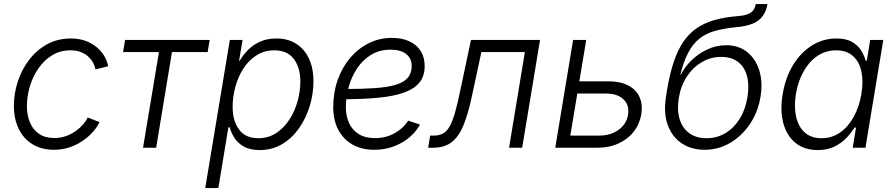

<svg xmlns="http://www.w3.org/2000/svg" viewBox="-20 -748 4530 972"><path d="M253.4 10.3Q190.9 10.3 145.3 -17.3Q99.6 -44.9 75 -95.2Q50.3 -145.5 50.3 -211.9Q50.3 -275.9 70.6 -336.9Q90.8 -397.9 128.7 -446.8Q166.5 -495.6 219.5 -524.4Q272.5 -553.2 338.4 -553.2Q380.9 -553.2 414.1 -540.8Q447.3 -528.3 471.2 -507.6Q495.1 -486.8 509.3 -462.2Q523.4 -437.5 527.3 -412.6L463.4 -396.5Q460.9 -411.6 452.4 -428.5Q443.8 -445.3 428.5 -460Q413.1 -474.6 390.6 -483.9Q368.2 -493.2 337.4 -493.2Q284.7 -493.2 243.9 -468.3Q203.1 -443.4 174.6 -401.9Q146 -360.4 131.1 -310.5Q116.2 -260.7 116.2 -211.4Q116.2 -164.6 131.6 -127.9Q147 -91.3 177.7 -70.3Q208.5 -49.3 254.9 -49.3Q287.6 -49.3 315.4 -59.6Q343.3 -69.8 365 -85.7Q386.7 -101.6 401.9 -119.6Q417 -137.7 423.8 -153.3L483.9 -129.9Q472.2 -105 450.2 -80.1Q428.2 -55.2 398.2 -34.7Q368.2 -14.2 331.5 -2Q294.9 10.3 253.4 10.3Z M704.1 0 784.7 -484.4H603L613.3 -545.9H1041.5L1031.2 -484.4H850.6L770.5 0Z M1019 204.1 1143.6 -545.9H1208L1190.4 -440.9H1193.8Q1209 -467.3 1233.6 -493.2Q1258.3 -519 1294.4 -536.1Q1330.6 -553.2 1379.4 -553.2Q1437.5 -553.2 1479.5 -526.4Q1521.5 -499.5 1544.2 -451.2Q1566.9 -402.8 1566.9 -336.4Q1566.9 -273.9 1548.3 -212.2Q1529.8 -150.4 1494.6 -99.9Q1459.5 -49.3 1409.2 -18.8Q1358.9 11.7 1294.9 11.7Q1244.6 11.7 1213.4 -6.6Q1182.1 -24.9 1165.8 -51.5Q1149.4 -78.1 1143.1 -103.5H1136.2L1085.4 204.1ZM1287.1 -48.3Q1338.4 -48.3 1377.9 -74.2Q1417.5 -100.1 1444.8 -142.3Q1472.2 -184.6 1486.3 -235.1Q1500.5 -285.6 1500.5 -335Q1500.5 -404.8 1467.8 -449Q1435.1 -493.2 1369.1 -493.2Q1317.9 -493.2 1278.3 -467.8Q1238.8 -442.4 1211.9 -400.6Q1185.1 -358.9 1171.4 -308.1Q1157.7 -257.3 1157.7 -207Q1157.7 -135.7 1190.4 -92Q1223.1 -48.3 1287.1 -48.3Z M1875 10.3Q1811 10.3 1764.6 -16.1Q1718.3 -42.5 1692.6 -90.8Q1667 -139.2 1667 -205.6Q1667 -279.3 1689.5 -343Q1711.9 -406.7 1752.4 -454.6Q1793 -502.4 1846.9 -529.3Q1900.9 -556.2 1963.9 -556.2Q2015.1 -556.2 2052.5 -538.8Q2089.8 -521.5 2109.9 -489.5Q2129.9 -457.5 2129.9 -413.1Q2129.9 -363.8 2104.2 -331.3Q2078.6 -298.8 2027.1 -280Q1975.6 -261.2 1897.2 -253.4Q1818.8 -245.6 1714.4 -245.6L1722.2 -297.4Q1812 -297.4 1876.7 -301.8Q1941.4 -306.2 1982.9 -318.6Q2024.4 -331.1 2044.2 -354Q2064 -377 2064 -413.6Q2064 -453.1 2035.6 -474.9Q2007.3 -496.6 1958 -496.6Q1901.4 -496.6 1858.9 -470.7Q1816.4 -444.8 1788.1 -402.3Q1759.8 -359.9 1745.4 -308.3Q1731 -256.8 1731 -205.6Q1731 -160.6 1747.1 -125.2Q1763.2 -89.8 1795.9 -69.3Q1828.6 -48.8 1878.4 -48.8Q1932.1 -48.8 1976.6 -73Q2021 -97.2 2046.4 -137.2L2106.4 -117.2Q2073.7 -59.1 2011.5 -24.4Q1949.2 10.3 1875 10.3Z M2147.5 0 2157.7 -61.5H2174.8Q2203.1 -61.5 2222.4 -72Q2241.7 -82.5 2256.1 -107.7Q2270.5 -132.8 2283.2 -177Q2295.9 -221.2 2310.1 -289.6L2364.3 -545.9H2713.9L2623.5 0H2557.1L2637.2 -484.4H2417L2370.6 -268.6Q2351.6 -176.8 2327.9 -117.4Q2304.2 -58.1 2267.6 -29.1Q2231 0 2171.4 0Z M2900.9 -336.4H3058.1Q3120.6 -336.4 3160.9 -315.2Q3201.2 -293.9 3217.8 -256.3Q3234.4 -218.8 3226.6 -169.4Q3218.3 -120.1 3188.7 -82Q3159.2 -43.9 3111.6 -22Q3064 0 3002 0H2791L2881.3 -545.9H2947.8L2867.2 -61.5H3012.2Q3071.3 -61.5 3111.6 -90.8Q3151.9 -120.1 3159.2 -166.5Q3167.5 -214.8 3137 -244.6Q3106.4 -274.4 3047.4 -274.4H2890.1Z M3547.9 10.3Q3479 10.3 3429.9 -23.2Q3380.9 -56.6 3359.6 -117.7Q3338.4 -178.7 3352.1 -261.2L3356.9 -293Q3370.6 -373.5 3390.4 -433.3Q3410.2 -493.2 3438.5 -535.2Q3466.8 -577.1 3506.1 -604.5Q3545.4 -631.8 3597.2 -646.5Q3648.9 -661.1 3715.3 -666.5Q3747.1 -668.9 3765.9 -676.5Q3784.7 -684.1 3793.7 -696.5Q3802.7 -709 3805.7 -727.5H3865.2Q3859.4 -692.4 3841.8 -667.5Q3824.2 -642.6 3791.3 -628.7Q3758.3 -614.7 3707 -610.4Q3644.5 -604.5 3598.6 -591.3Q3552.7 -578.1 3520 -551.8Q3487.3 -525.4 3464.1 -481.2Q3440.9 -437 3424.3 -370.1H3426.8Q3445.3 -407.7 3479.7 -441.7Q3514.2 -475.6 3559.6 -497.3Q3605 -519 3656.7 -519Q3718.8 -519 3762 -484.9Q3805.2 -450.7 3823.7 -391.8Q3842.3 -333 3830.1 -257.8Q3817.4 -180.7 3776.6 -120.1Q3735.8 -59.6 3676.5 -24.7Q3617.2 10.3 3547.9 10.3ZM3556.6 -48.3Q3608.9 -48.3 3651.9 -73.7Q3694.8 -99.1 3724.1 -145.5Q3753.4 -191.9 3763.7 -254.9Q3773.9 -317.9 3761.5 -363.8Q3749 -409.7 3715.8 -434.8Q3682.6 -460 3630.9 -460Q3578.6 -460 3533.4 -433.6Q3488.3 -407.2 3457.3 -360.4Q3426.3 -313.5 3416.5 -252Q3406.7 -192.9 3420.2 -146.7Q3433.6 -100.6 3468.5 -74.5Q3503.4 -48.3 3556.6 -48.3Z M4119.6 11.7Q4052.7 11.7 4008.1 -23.9Q3963.4 -59.6 3945.8 -123.5Q3928.2 -187.5 3942.4 -272Q3956.5 -356.4 3995.4 -419.7Q4034.2 -482.9 4090.8 -518.1Q4147.5 -553.2 4213.9 -553.2Q4263.7 -553.2 4293.7 -535.6Q4323.7 -518.1 4339.6 -492.2Q4355.5 -466.3 4362.3 -440.9H4368.2L4385.3 -545.9H4451.7L4361.3 0H4296.9L4313.5 -102.1H4305.7Q4290 -76.2 4265.1 -49.8Q4240.2 -23.4 4204.3 -5.9Q4168.5 11.7 4119.6 11.7ZM4139.2 -48.3Q4191.9 -48.3 4233.2 -77.4Q4274.4 -106.4 4302.2 -157Q4330.1 -207.5 4340.8 -272.5Q4351.6 -337.4 4340.6 -387.2Q4329.6 -437 4297.4 -465.1Q4265.1 -493.2 4212.9 -493.2Q4158.7 -493.2 4116.5 -463.6Q4074.2 -434.1 4046.9 -384.3Q4019.5 -334.5 4009.3 -272.5Q3999 -210 4010 -158.9Q4021 -107.9 4053.2 -78.1Q4085.4 -48.3 4139.2 -48.3Z"/></svg>

Font: Inter Light
Style: Italic
Weight: 300
Italic angle: -9.3988°
Designer: Rasmus Andersson
Foundry: rsms
Version: Version 4.001;git-66647c0bb